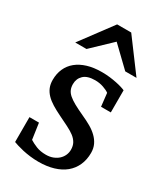

<svg xmlns="http://www.w3.org/2000/svg" viewBox="-184 -798 765 888"><g transform="rotate(30 199.0 -354.0)"><path d="M363.8 -145Q363.8 -108.4 350.6 -79.1Q337.4 -49.8 313 -29.5Q288.6 -9.3 252.9 1.5Q217.3 12.2 172.9 12.2Q149.9 12.2 128.2 9.5Q106.4 6.8 88.1 2.7Q69.8 -1.5 55.7 -5.9Q41.5 -10.3 34.2 -13.2V-146H85L97.2 -61Q112.3 -51.3 134.5 -42.2Q156.7 -33.2 186 -33.2Q207.5 -33.2 224.1 -39.8Q240.7 -46.4 252.2 -57.1Q263.7 -67.9 269.8 -81.8Q275.9 -95.7 275.9 -110.8Q275.9 -131.8 267.6 -146.7Q259.3 -161.6 243.7 -173.6Q228 -185.5 205.3 -196.8Q182.6 -208 153.8 -222.2Q126.5 -235.4 105.5 -248.3Q84.5 -261.2 70.1 -276.1Q55.7 -291 48.3 -308.8Q41 -326.7 41 -349.1Q41 -382.3 53 -409.2Q64.9 -436 87.9 -454.8Q110.8 -473.6 144.3 -483.9Q177.7 -494.1 221.2 -494.1Q243.2 -494.1 263.2 -491.7Q283.2 -489.3 299.8 -485.8Q316.4 -482.4 329.1 -478.5Q341.8 -474.6 349.1 -471.2V-353H296.9L289.1 -422.9Q278.3 -431.2 257.3 -438.5Q236.3 -445.8 212.9 -445.8Q171.4 -445.8 151.6 -427Q131.8 -408.2 131.8 -378.9Q131.8 -361.8 137.5 -349.1Q143.1 -336.4 156 -325.2Q168.9 -314 190.2 -302.2Q211.4 -290.5 243.2 -275.9Q269.5 -264.2 291.5 -251.5Q313.5 -238.8 329.6 -223.1Q345.7 -207.5 354.7 -188.5Q363.8 -169.4 363.8 -145ZM312 -550.8 209 -649.9 105 -550.8H44.9L170.9 -720.2H246.1L372.1 -550.8Z"/></g></svg>

Font: Charis SIL Viet
Style: Regular
Weight: 400
Foundry: SIL International
Version: Version 5.000